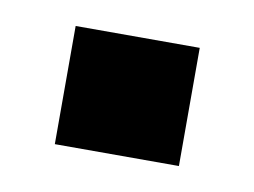

<svg xmlns="http://www.w3.org/2000/svg" viewBox="-34 -415 296 224"><g transform="rotate(10 114.5 -303.0)"><path d="M41 -233V-373H188V-233Z"/></g></svg>

Font: Geist SemBd
Style: Regular
Weight: 400
Designer: Basement.studio, Andrés Briganti, Mateo Zaragoza
Foundry: Basement.studio, Vercel, Andrés Briganti, Guido Ferreyra, Mateo Zaragoza
Version: Version 1.401